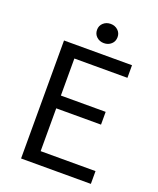

<svg xmlns="http://www.w3.org/2000/svg" viewBox="-150 -912 827 1003"><g transform="rotate(20 263.5 -410.5)"><path d="M90 0V-656H468V-586H173V-380H422V-309H173V-71H478V0ZM290 -714Q266 -714 249.5 -729Q233 -744 233 -768Q233 -791 249.5 -806Q266 -821 290 -821Q314 -821 330.5 -806Q347 -791 347 -768Q347 -744 330.5 -729Q314 -714 290 -714Z"/></g></svg>

Font: Mada
Style: Regular
Weight: 400
Designer: Khaled Hosny
Version: Version 1.5